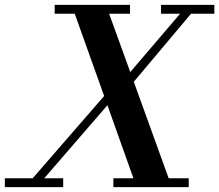

<svg xmlns="http://www.w3.org/2000/svg" viewBox="-71 -770 902 790"><path d="M-51 -36.5H63.5L357.5 -375L236.5 -713.5H154V-750H464V-713.5H378L465 -473.5L670 -713.5H591.5V-750H811V-713.5H715L479.5 -433.5L623 -36.5H705.5V0H395.5V-36.5H478L371 -337L111 -36.5H189V0H-51Z"/></svg>

Font: Bodoni* 06pt Medium
Style: Italic
Weight: 500
Italic angle: -13°
Version: Version 2.3